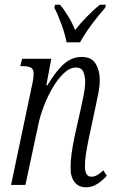

<svg xmlns="http://www.w3.org/2000/svg" viewBox="-20 -786 493 816"><path d="M345 10Q314 10 296.5 -12.5Q279 -35 280 -76Q280 -102 284 -132Q288 -162 297 -206L323 -322Q328 -344 335 -379Q342 -414 342 -440Q342 -460 334.5 -479.5Q327 -499 303 -499Q277 -499 251.5 -475Q226 -451 204 -413.5Q182 -376 166 -334Q150 -292 143 -257L88 0H27L114 -414Q118 -430 120.5 -446.5Q123 -463 123 -473Q123 -492 111.5 -498.5Q100 -505 75 -505H66L74 -536H198L177 -424H182Q218 -485 252 -514.5Q286 -544 326 -544Q370 -544 387 -514.5Q404 -485 404 -447Q404 -419 397.5 -387.5Q391 -356 386 -332L357 -196Q350 -162 345.5 -133Q341 -104 341 -80Q341 -35 368 -35Q382 -35 394.5 -42.5Q407 -50 419 -62L434 -39Q417 -20 394.5 -5Q372 10 345 10ZM263 -606Q256 -642 241.5 -682Q227 -722 211 -753L214 -766H235Q253 -745 271 -715Q289 -685 299 -658Q320 -685 348.5 -714.5Q377 -744 405 -766H430L427 -753Q398 -720 369 -681Q340 -642 320 -606Z"/></svg>

Font: Noto Serif ExtraCondensed Light
Style: Italic
Weight: 300
Width: 2
Italic angle: -12°
Designer: Monotype Design Team
Foundry: Monotype Imaging Inc.
Version: Version 2.014; ttfautohint (v1.8.4.7-5d5b)